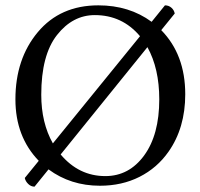

<svg xmlns="http://www.w3.org/2000/svg" viewBox="-20 -678 742 711"><path d="M107.9 13.2Q94.7 13.2 84.5 3.2Q74.2 -6.8 71.8 -19L123.5 -82.5Q37.1 -171.9 37.1 -310.1Q37.1 -460 120.1 -559.1Q203.1 -658.2 344.2 -658.2Q458.5 -658.2 541.5 -597.2L590.8 -658.2Q605 -658.2 615 -649.2Q625 -640.1 627 -627.9L577.1 -566.4Q666 -475.6 666 -329.1Q666 -204.1 604 -116.2Q562 -56.2 496.8 -23.2Q431.6 9.8 350.1 9.8Q241.7 9.8 159.7 -50.8ZM331.1 -622.1Q249 -622.1 190.9 -548.1Q132.8 -474.1 132.8 -327.1Q132.8 -223.1 175.8 -147L498.5 -543.9Q432.6 -622.1 331.1 -622.1ZM525.9 -503.4 204.6 -106Q272 -25.9 370.1 -25.9Q458 -25.9 513.9 -102.5Q569.8 -179.2 569.8 -310.1Q569.8 -424.3 525.9 -503.4Z"/></svg>

Font: Linux Libertine
Style: Regular
Weight: 400
Designer: Philipp H. Poll
Foundry: Philipp H. Poll
Version: Version 5.3.0 ; ttfautohint (v0.9)